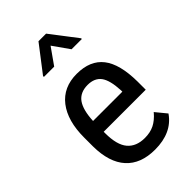

<svg xmlns="http://www.w3.org/2000/svg" viewBox="-230 -829 916 916"><g transform="rotate(-45 228.5 -370.5)"><path d="M332 -296.9V-306.2Q328.6 -377 306.2 -407.2Q283.7 -437 237.8 -437Q187 -437 162.1 -402.8Q137.7 -368.7 134.3 -296.9ZM345.2 -9.8Q303.7 9.3 247.1 9.3Q150.9 9.3 100.1 -46.9Q49.3 -103 48.3 -210.9V-271Q48.3 -383.3 97.7 -447.3Q147.5 -511.2 237.8 -511.2Q328.6 -511.2 372.6 -454.6Q416.5 -398.4 417.5 -279.8V-226.6V-224.6H415.5H133.8V-214.8Q133.8 -135.7 164.1 -100.1Q194.3 -64.5 252 -64.5Q288.6 -64.5 315.9 -78.1Q343.3 -91.8 367.7 -120.6L368.7 -122.6L370.1 -121.1L413.1 -68.8L414.1 -67.9L413.1 -66.4Q386.2 -28.3 345.2 -9.8ZM373 -616.2V-611.3H303.7L245.1 -694.3L186.5 -611.3H117.2V-617.2L219.2 -750H270.5Z"/></g></svg>

Font: MAUL Condensed
Style: Condensed Regular
Weight: 400
Designer: MAUL
Version: Version 1.0; 2020; ttfautohint (v1.8.3)